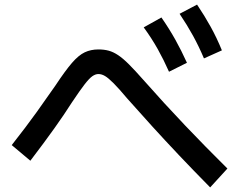

<svg xmlns="http://www.w3.org/2000/svg" viewBox="-20 -825 1040 835"><path d="M894 -10Q820 -85 758.5 -150Q697 -215 642 -275.5Q587 -336 533 -397Q497 -440 474 -463Q451 -486 436.5 -494.5Q422 -503 408 -503Q395 -503 381.5 -493.5Q368 -484 347.5 -457.5Q327 -431 293 -380Q260 -328 216.5 -267Q173 -206 112 -126L31 -194Q94 -274 139.5 -337.5Q185 -401 221 -453Q264 -518 293 -551.5Q322 -585 348.5 -597.5Q375 -610 408 -610Q433 -610 453 -604.5Q473 -599 494 -585Q515 -571 541 -545Q567 -519 604 -477Q695 -374 784 -280.5Q873 -187 969 -92ZM715 -513Q692 -565 666 -611.5Q640 -658 605 -706L682 -749Q716 -700 742.5 -652.5Q769 -605 793 -552ZM867 -571Q845 -623 819.5 -669.5Q794 -716 761 -765L837 -805Q870 -756 896.5 -708Q923 -660 945 -606Z"/></svg>

Font: M PLUS 1 Code Medium
Style: Regular
Weight: 500
Designer: Coji Morishita
Foundry: UNDERFOREST DESIGN
Version: Version 1.002